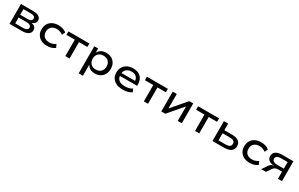

<svg xmlns="http://www.w3.org/2000/svg" viewBox="273 -2246 6491 4167"><g transform="rotate(30 3518.0 -163.0)"><path d="M104 0V-497H408Q474 -497 518 -482Q562 -467 584 -438.5Q606 -410 606 -367Q606 -329 581.5 -300.5Q557 -272 512 -259L513 -256Q551 -248 576 -231.5Q601 -215 613 -191.5Q625 -168 625 -138Q625 -74 570.5 -37Q516 0 419 0ZM206 -70H403Q459 -70 490 -87.5Q521 -105 521 -143Q521 -181 490 -199Q459 -217 403 -217H206ZM206 -287H391Q444 -287 472.5 -305.5Q501 -324 501 -359Q501 -394 472.5 -410.5Q444 -427 391 -427H206Z M1044 9Q959 9 896.5 -22.5Q834 -54 799 -111.5Q764 -169 764 -247Q764 -326 799 -384.5Q834 -443 897 -474.5Q960 -506 1045 -506Q1106 -506 1158 -488.5Q1210 -471 1245 -441L1208 -363Q1175 -388 1135.5 -402Q1096 -416 1054 -416Q969 -416 920 -371.5Q871 -327 871 -247Q871 -168 920 -124.5Q969 -81 1053 -81Q1096 -81 1135 -95Q1174 -109 1205 -132L1242 -54Q1208 -25 1157 -8Q1106 9 1044 9Z M1503 0V-410H1293V-497H1818V-410H1608V0Z M1941 180V-498H2037V-393H2039Q2064 -448 2117.5 -477Q2171 -506 2241 -506Q2320 -506 2377.5 -473.5Q2435 -441 2466 -383Q2497 -325 2497 -249Q2497 -174 2466 -115.5Q2435 -57 2378 -24Q2321 9 2242 9Q2172 9 2122 -19.5Q2072 -48 2048 -98H2046V180ZM2218 -76Q2300 -76 2346 -124Q2392 -172 2392 -250Q2392 -327 2346 -374.5Q2300 -422 2218 -422Q2136 -422 2090.5 -374.5Q2045 -327 2045 -250Q2045 -172 2091 -124Q2137 -76 2218 -76Z M2943 9Q2848 9 2780 -21.5Q2712 -52 2675.5 -109.5Q2639 -167 2639 -248Q2639 -323 2672.5 -381Q2706 -439 2768.5 -472.5Q2831 -506 2918 -506Q3000 -506 3057.5 -475Q3115 -444 3145 -386.5Q3175 -329 3175 -250V-219H2719V-290H3105L3084 -268Q3083 -347 3040 -387.5Q2997 -428 2919 -428Q2866 -428 2826.5 -408.5Q2787 -389 2764 -352.5Q2741 -316 2741 -263V-251Q2741 -193 2765 -154Q2789 -115 2835 -95.5Q2881 -76 2948 -76Q2997 -76 3044.5 -87Q3092 -98 3129 -126L3163 -52Q3123 -20 3063.5 -5.5Q3004 9 2943 9Z M3470 0V-410H3260V-497H3785V-410H3575V0Z M3907 0V-497H4009V-130H4006L4321 -497H4421V0H4319V-368H4322L4007 0Z M4753 0V-410H4543V-497H5068V-410H4858V0Z M5190 0V-497H5296V-332H5487Q5598 -332 5654 -289.5Q5710 -247 5710 -167Q5710 -115 5684 -77.5Q5658 -40 5608.5 -20Q5559 0 5487 0ZM5296 -77H5472Q5537 -77 5571 -98Q5605 -119 5605 -167Q5605 -216 5571 -235.5Q5537 -255 5472 -255H5296Z M6123 9Q6038 9 5975.5 -22.5Q5913 -54 5878 -111.5Q5843 -169 5843 -247Q5843 -326 5878 -384.5Q5913 -443 5976 -474.5Q6039 -506 6124 -506Q6185 -506 6237 -488.5Q6289 -471 6324 -441L6287 -363Q6254 -388 6214.5 -402Q6175 -416 6133 -416Q6048 -416 5999 -371.5Q5950 -327 5950 -247Q5950 -168 5999 -124.5Q6048 -81 6132 -81Q6175 -81 6214 -95Q6253 -109 6284 -132L6321 -54Q6287 -25 6236 -8Q6185 9 6123 9Z M6411 0 6504 -136Q6524 -166 6550 -182.5Q6576 -199 6610 -199H6617L6613 -201Q6564 -203 6524 -219Q6484 -235 6460.5 -266.5Q6437 -298 6437 -346Q6437 -418 6491.5 -457.5Q6546 -497 6651 -497H6932V0H6830V-179H6737Q6692 -179 6661.5 -163.5Q6631 -148 6609 -117L6530 0ZM6670 -254H6831V-420H6670Q6605 -420 6572 -399Q6539 -378 6539 -338Q6539 -296 6572 -275Q6605 -254 6670 -254Z"/></g></svg>

Font: Nunito Sans 7pt SemiExpanded Medium
Style: Regular
Weight: 500
Width: 6
Designer: Vernon Adams
Foundry: Vernon Adams
Version: Version 3.101;gftools[0.9.27]